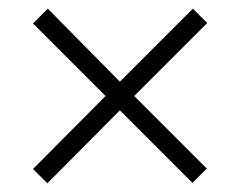

<svg xmlns="http://www.w3.org/2000/svg" viewBox="-20 -574 554 442"><path d="M424 -554 457 -521 289 -353 456 -186 423 -153 256 -320 89 -152 56 -185 223 -353 56 -520 90 -554 256 -386Z"/></svg>

Font: Noto Sans Arabic SemCond Light
Style: Regular
Weight: 300
Width: 4
Designer: Monotype Design Team, Nadine Chahine, Nizar Qandah and Khaled Hosny
Foundry: Monotype Imaging Inc.
Version: Version 2.012; ttfautohint (v1.8.4.7-5d5b)